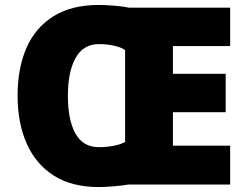

<svg xmlns="http://www.w3.org/2000/svg" viewBox="-20 -745 997 775"><path d="M379 -725Q406 -725 442.5 -722Q479 -719 501 -714H909V-559H678V-447H891V-292H678V-157H909V0H497Q476 4 440 7Q404 10 378 10Q270 10 197.5 -36Q125 -82 88 -165Q51 -248 51 -359Q51 -470 87 -552Q123 -634 196 -679.5Q269 -725 379 -725ZM380 -567Q316 -567 285 -511Q254 -455 254 -358Q254 -261 284.5 -206Q315 -151 379 -151Q410 -151 438.5 -156.5Q467 -162 485 -172V-543Q469 -554 440 -560.5Q411 -567 380 -567Z"/></svg>

Font: Noto Sans Black
Style: Regular
Weight: 900
Designer: Monotype Design Team
Foundry: Monotype Imaging Inc.
Version: Version 2.007